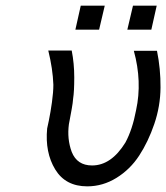

<svg xmlns="http://www.w3.org/2000/svg" viewBox="-20 -651 589 680"><path d="M247 -546 266 -631H351L331 -546ZM431 -546 451 -631H535L516 -546ZM151 -472H234Q243 -426 243 -377Q243 -327 239 -302Q238 -287 234 -265Q230 -243 227 -227L224 -211Q217 -159 234 -113Q253 -65 306 -65Q374 -65 424 -146Q449 -192 462 -261Q484 -362 454 -471H536Q549 -407 548.5 -341Q548 -275 526.5 -212Q505 -149 473 -100Q441 -51 392.5 -21Q344 9 289 9Q212 9 175.5 -51Q139 -111 147 -196L153 -224Q159 -253 164 -289Q169 -325 169 -351Q167 -407 151 -472Z"/></svg>

Font: Coval
Style: ExtraLight Italic
Weight: 200
Foundry: Context Ltd
Version: Version 001.000